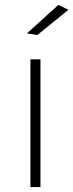

<svg xmlns="http://www.w3.org/2000/svg" viewBox="-20 -763 299 783"><path d="M218 -743 259 -723 132 -620 90 -627ZM104 -521H145V0H104Z"/></svg>

Font: TypoPRO Montserrat Alternates
Style: Regular
Weight: 275
Designer: Julieta Ulanovsky
Foundry: Julieta Ulanovsky
Version: Version 6.001